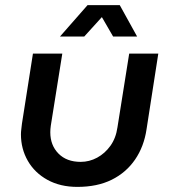

<svg xmlns="http://www.w3.org/2000/svg" viewBox="-20 -720 669 752"><path d="M600 -510 554 -214Q544 -146 509 -95Q474 -44 417.5 -16Q361 12 283 12Q216 12 166 -15.5Q116 -43 89 -90Q62 -137 62 -194Q62 -203 63.5 -214.5Q65 -226 66 -236L109 -510H224L179 -228Q178 -221 177.5 -214.5Q177 -208 177 -202Q177 -151 209 -118.5Q241 -86 296 -86Q330 -86 360.5 -102.5Q391 -119 412.5 -149Q434 -179 440 -221L486 -510ZM215 -577 323 -700H449L517 -577H423L379 -653L310 -577Z"/></svg>

Font: MuseoModerno Medium
Style: Italic
Weight: 500
Italic angle: -9°
Designer: Pablo Cosgaya, Héctor Gatti, Marcela Romero, and the Authors of The MuseoModerno Project.
Foundry: Omnibus-Type Team
Version: Version 1.003